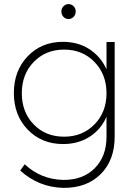

<svg xmlns="http://www.w3.org/2000/svg" viewBox="-20 -727 672 941"><path d="M47.9 -271Q47.9 -380.4 115.7 -451.2Q183.6 -522 288.1 -522Q362.3 -522 418 -486.1Q473.6 -450.2 502 -387.2V-521H542V-57.1Q542 58.1 473.4 126.5Q404.8 194.8 290 193.8Q169.9 190.9 79.1 108.9L101.1 78.1Q179.7 151.9 289.1 154.8Q385.7 155.8 443.8 97.9Q502 40 502 -57.1V-154.8Q474.6 -91.8 418.7 -56.4Q362.8 -21 289.1 -21Q184.1 -21 116 -91.6Q47.9 -162.1 47.9 -271ZM86.9 -270Q86.9 -177.2 145.3 -117.2Q203.6 -57.1 293.9 -57.1Q384.3 -57.1 443.1 -117.4Q502 -177.7 502 -270Q502 -362.8 443.1 -423.3Q384.3 -483.9 293.9 -483.9Q204.1 -483.9 145.5 -423.6Q86.9 -363.3 86.9 -270ZM280.8 -670.9Q280.8 -686 291.3 -696.5Q301.8 -707 315.9 -707Q330.1 -707 340.6 -696.5Q351.1 -686 351.1 -670.9Q351.1 -655.3 340.8 -644.5Q330.6 -633.8 315.9 -633.8Q301.3 -633.8 291 -644.5Q280.8 -655.3 280.8 -670.9Z"/></svg>

Font: Trueno UltraLight
Style: Regular
Weight: 250
Designer: Julieta Ulanovsky
Foundry: Julieta Ulanovsky
Version: Version 3.001b | FøM Fix